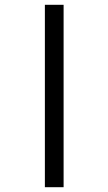

<svg xmlns="http://www.w3.org/2000/svg" viewBox="-20 -780 452 800"><path d="M167 0H245V-760H167Z"/></svg>

Font: Noto Serif Thai Medium
Style: Regular
Weight: 500
Designer: Monotype Design Team
Foundry: Monotype Imaging Inc.
Version: Version 1.901;PS 001.901;hotconv 1.0.88;makeotf.lib2.5.64775